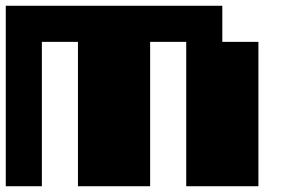

<svg xmlns="http://www.w3.org/2000/svg" viewBox="-20 -770 1040 665"><path d="M0 -437.5V-750H375H750V-687.5V-625H812.5H875V-375V-125H750H625V-375V-625H562.5H500V-375V-125H375H250V-375V-625H187.5H125V-375V-125H62.5H0Z"/></svg>

Font: Press Start 2P
Style: Regular
Weight: 500
Monospace: yes
Version: Version 2.14